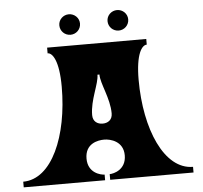

<svg xmlns="http://www.w3.org/2000/svg" viewBox="-57 -920 1035 980"><g transform="rotate(-5 460.0 -430.0)"><path d="M384 -808C384 -837 360 -860 331 -860C302 -860 278 -837 278 -808C278 -778 302 -755 331 -755C360 -755 384 -778 384 -808ZM631 -808C631 -837 607 -860 578 -860C549 -860 525 -837 525 -808C525 -778 549 -755 578 -755C607 -755 631 -778 631 -808ZM657 -495C657 -628 689 -671 714 -671V-700H206V-671C231 -671 263 -628 263 -495C263 -242 172 -29 25 -29V0H442V-29C422 -29 357 -44 357 -118C357 -195 422 -207 455 -207C488 -207 553 -190 553 -118C553 -44 488 -29 468 -29V0H895V-29C748 -29 657 -242 657 -495ZM455 -289C429 -289 405 -303 405 -337C405 -415 450 -492 450 -540H460C460 -492 505 -415 505 -337C505 -303 481 -289 455 -289Z"/></g></svg>

Font: Ouroboros
Style: Regular
Weight: 400
Designer: Ariel Martín Pérez
Foundry: Velvetyne Type Foundry
Version: Version 2.001;hotconv 1.0.109;makeotfexe 2.5.65596